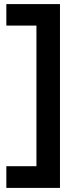

<svg xmlns="http://www.w3.org/2000/svg" viewBox="-20 -727 383 938"><path d="M273 191H11V85H158V-602H11V-707H273Z"/></svg>

Font: Hind Jalandhar SemiBold
Style: Regular
Weight: 600
Designer: Namrata Goyal
Foundry: Indian Type Foundry
Version: Version 0.702;PS 1.0;hotconv 1.0.81;makeotf.lib2.5.63406